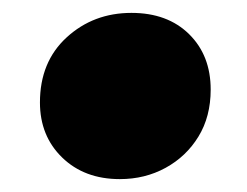

<svg xmlns="http://www.w3.org/2000/svg" viewBox="-20 -438 384 298"><path d="M166 -160Q111 -160 76.5 -193.5Q42 -227 42 -279Q42 -342 83.5 -380Q125 -418 184 -418Q240 -418 273.5 -385Q307 -352 307 -299Q307 -257 288 -226Q269 -195 237 -177.5Q205 -160 166 -160Z"/></svg>

Font: Montserrat Black
Style: Italic
Weight: 900
Italic angle: -11.3°
Designer: Julieta Ulanovsky
Foundry: Julieta Ulanovsky
Version: Version 9.000; ttfautohint (v1.8.4.7-5d5b)